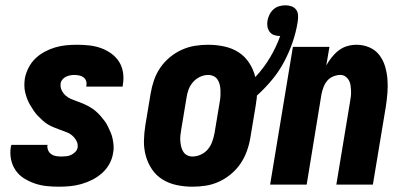

<svg xmlns="http://www.w3.org/2000/svg" viewBox="-20 -697 1540 725"><path d="M202 8Q178 8 155 5.5Q132 3 110.5 -4.5Q89 -12 70 -24Q51 -36 38.5 -54.5Q26 -73 21.5 -96Q17 -119 21 -143L23 -150H160L159 -148Q158 -138 162 -129Q166 -120 174 -114.5Q182 -109 192 -107.5Q202 -106 212 -106Q221 -106 230.5 -107Q240 -108 248.5 -112Q257 -116 264 -123Q271 -130 273 -139Q275 -153 269 -164.5Q263 -176 253.5 -184.5Q244 -193 232 -197.5Q220 -202 208 -206.5Q196 -211 183.5 -216Q171 -221 160.5 -227.5Q150 -234 140.5 -242.5Q131 -251 122.5 -260Q114 -269 107 -279.5Q100 -290 93.5 -301Q87 -312 82.5 -324Q78 -336 75 -348.5Q72 -361 72 -374.5Q72 -388 74 -402Q78 -422 88 -441.5Q98 -461 113.5 -476Q129 -491 148.5 -501.5Q168 -512 188.5 -518Q209 -524 229.5 -526Q250 -528 271 -528Q294 -528 317 -525.5Q340 -523 361 -515.5Q382 -508 400 -495Q418 -482 429.5 -464Q441 -446 444.5 -423.5Q448 -401 444 -378L443 -370H306V-372Q308 -382 305.5 -390.5Q303 -399 296 -404.5Q289 -410 279.5 -412Q270 -414 261 -414Q253 -414 245 -412.5Q237 -411 229.5 -407.5Q222 -404 216 -397Q210 -390 209 -382Q207 -368 213 -356Q219 -344 228 -336Q237 -328 249 -323Q261 -318 273.5 -313.5Q286 -309 297.5 -304Q309 -299 320 -292.5Q331 -286 340.5 -278Q350 -270 358.5 -260.5Q367 -251 374.5 -241Q382 -231 387.5 -219.5Q393 -208 398 -196.5Q403 -185 405.5 -172Q408 -159 409 -145.5Q410 -132 407 -119Q404 -98 393 -78Q382 -58 365 -43Q348 -28 328 -18Q308 -8 287 -2Q266 4 244.5 6Q223 8 202 8Z M707 8Q677 8 648 2Q619 -4 595 -18.5Q571 -33 555 -56Q539 -79 531 -107Q523 -135 523.5 -164.5Q524 -194 529 -225L549 -345Q553 -369 561.5 -394Q570 -419 585 -441Q600 -463 621 -480.5Q642 -498 666.5 -509Q691 -520 716 -524Q741 -528 766 -528Q797 -528 827 -521.5Q857 -515 881 -499.5Q905 -484 921 -459.5Q937 -435 944 -406Q976 -440 999.5 -479.5Q1023 -519 1038 -561Q1026 -561 1015.5 -564.5Q1005 -568 998.5 -576.5Q992 -585 990 -596Q988 -607 990 -619Q992 -630 997.5 -641.5Q1003 -653 1012.5 -661.5Q1022 -670 1034 -673.5Q1046 -677 1058 -677Q1070 -677 1081 -673Q1092 -669 1098.5 -660Q1105 -651 1105.5 -638.5Q1106 -626 1104 -614Q1098 -576 1085 -538Q1072 -500 1053 -464Q1034 -428 1007.5 -396Q981 -364 950 -336Q950 -326 948 -316Q946 -306 945 -295L925 -175Q921 -151 912 -126Q903 -101 888 -79Q873 -57 852 -39.5Q831 -22 807 -11Q783 0 757.5 4Q732 8 707 8ZM707 -106Q723 -106 739 -113.5Q755 -121 765.5 -134Q776 -147 781.5 -162.5Q787 -178 790 -194L810 -314Q812 -325 812.5 -336Q813 -347 812.5 -357.5Q812 -368 809.5 -378Q807 -388 801.5 -396.5Q796 -405 786.5 -409.5Q777 -414 766 -414Q750 -414 734.5 -406.5Q719 -399 708 -386Q697 -373 691.5 -357.5Q686 -342 684 -326L664 -206Q662 -195 661 -184Q660 -173 661 -162.5Q662 -152 664.5 -142Q667 -132 672.5 -123.5Q678 -115 687 -110.5Q696 -106 707 -106Z M1000 0 1086 -520H1224L1212 -450Q1221 -466 1233 -481Q1245 -496 1259.5 -507Q1274 -518 1291.5 -523Q1309 -528 1326 -528Q1352 -528 1375 -518Q1398 -508 1412.5 -489Q1427 -470 1434 -446.5Q1441 -423 1443 -398Q1445 -373 1443 -347Q1441 -321 1437 -295L1388 0H1250L1302 -314Q1304 -325 1305 -335Q1306 -345 1305.5 -355.5Q1305 -366 1303.5 -376Q1302 -386 1297 -394.5Q1292 -403 1284 -408.5Q1276 -414 1265 -414Q1252 -414 1238.5 -408.5Q1225 -403 1216 -392.5Q1207 -382 1202 -369Q1197 -356 1194 -342L1138 0Z"/></svg>

Font: Iosevka Heavy
Style: Italic
Weight: 900
Italic angle: -9°
Monospace: yes
Designer: Belleve Invis
Foundry: Belleve Invis
Version: Version 32.5.0; ttfautohint (v1.8.4)